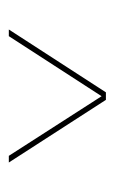

<svg xmlns="http://www.w3.org/2000/svg" viewBox="70 -810 266 446"><g transform="rotate(90 203.0 -587.0)"><path d="M48.5 -474.5 194.5 -700H212L357.5 -474.5H342L203.5 -690L64 -474.5Z"/></g></svg>

Font: Imbue 100pt
Style: Bold
Weight: 700
Designer: Tyler Finck
Foundry: Etcetera Type Company
Version: Version 1.102; ttfautohint (v1.8.3)